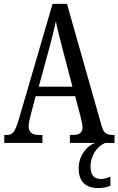

<svg xmlns="http://www.w3.org/2000/svg" viewBox="-20 -734 608 986"><path d="M2 0H198V-41H177C141 -41 127 -59 127 -86C127 -104 134 -129 138 -145L163 -240H366L393 -138C398 -118 404 -93 404 -80C404 -56 389 -41 357 -41H339V0H468C428 14 384 63 384 130C384 202 423 232 486 232C505 232 531 228 547 219V173C528 182 513 185 497 185C465 185 445 166 445 123C445 60 484 14 520 0H568V-41H560C527 -41 512 -51 502 -87L324 -714H250L76 -119C57 -55 44 -41 15 -41H2ZM179 -289 234 -490C247 -539 259 -587 267 -624C274 -587 287 -540 302 -480L352 -289Z"/></svg>

Font: Noto Serif Devanagari ExtraCondensed
Style: Regular
Weight: 400
Width: 2
Designer: Universal Thirst, Indian Type Foundry and the Monotype Design Team
Foundry: Monotype Imaging Inc.
Version: Version 2.004